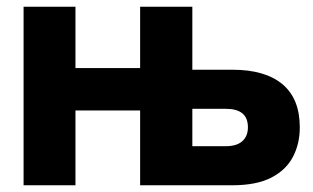

<svg xmlns="http://www.w3.org/2000/svg" viewBox="-20 -550 930 570"><path d="M50 0V-530H204V-348H396V-530H551V-343H670Q767 -343 818.5 -300Q870 -257 870 -172Q870 -123 849.5 -84Q829 -45 785 -22.5Q741 0 670 0H396V-222H204V0ZM551 -116H650Q683 -116 699.5 -131Q716 -146 716 -172Q716 -200 699.5 -213.5Q683 -227 650 -227H551Z"/></svg>

Font: Golos Text
Style: Bold
Weight: 700
Designer: A.Korolkova, Vitaly Kuzmin
Foundry: ParaType Ltd
Version: Version 2.004